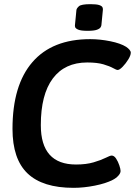

<svg xmlns="http://www.w3.org/2000/svg" viewBox="-20 -895 659 922"><path d="M400 -747Q369 -747 356 -752.5Q343 -758 341 -764.5Q339 -771 340 -775L347 -847Q348 -855 359 -865Q370 -875 415 -875Q444 -875 457 -870.5Q470 -866 472.5 -859Q475 -852 474 -847L467 -775Q467 -771 463 -764Q459 -757 445 -752Q431 -747 400 -747ZM333 7Q185 7 112.5 -62Q40 -131 40 -276Q40 -486 135.5 -596.5Q231 -707 413 -707Q460 -707 509.5 -697Q559 -687 586 -670Q595 -664 601.5 -656.5Q608 -649 608 -642Q608 -629 596 -609.5Q584 -590 569 -574.5Q554 -559 545 -559Q539 -559 523 -568Q507 -577 477 -586Q447 -595 399 -595Q291 -595 233.5 -518Q176 -441 176 -294Q176 -105 345 -105Q394 -105 429.5 -115.5Q465 -126 487 -137Q509 -148 516 -148Q528 -148 537.5 -133.5Q547 -119 553 -101Q559 -83 559 -74Q559 -63 548 -51Q537 -39 521 -31Q488 -14 435 -3.5Q382 7 333 7Z"/></svg>

Font: Asap SemiBold
Style: Italic
Weight: 600
Italic angle: -6°
Designer: Pablo Cosgaya
Foundry: Omnibus-Type
Version: Version 3.001; ttfautohint (v1.8.3)